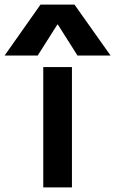

<svg xmlns="http://www.w3.org/2000/svg" viewBox="-106 -810 498 830"><path d="M81 -520H205V0H81ZM69 -790H216L372 -570H229L144 -704H142L57 -570H-86Z"/></svg>

Font: Enso SemiBold
Style: Regular
Weight: 600
Designer: Coji Morishita
Foundry: UNDERFOREST DESIGN
Version: Version 1.000